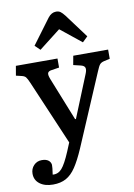

<svg xmlns="http://www.w3.org/2000/svg" viewBox="-107 -853 802 1150"><g transform="rotate(-10 294.0 -278.5)"><path d="M121 230Q71 230 40.5 207Q10 184 10 145Q10 115 29.5 94.5Q49 74 78 74Q104 74 118 84.5Q132 95 134 112Q135 125 128 171Q161 174 184 148Q207 122 237 51L259 -2L92 -393Q80 -421 72.5 -430Q65 -439 48 -443L14 -451L24 -509H277V-454L232 -447Q213 -445 207.5 -434.5Q202 -424 213 -396L318 -133H323L427 -389Q437 -413 432.5 -426Q428 -439 405 -444L363 -454L373 -509H585V-453L549 -445Q532 -441 523.5 -431.5Q515 -422 502 -390L316 46Q287 113 260 153.5Q233 194 200 212Q167 230 121 230ZM186 -578 155 -608 268 -760Q289 -787 317 -787Q333 -787 343.5 -779.5Q354 -772 369 -753L476 -609L444 -578L317 -680Z"/></g></svg>

Font: Literata Medium
Style: Regular
Weight: 500
Designer: Latin by Veronika Burian and Jose Scaglione. Greek by Irene Vlachou. Cyrillic by Vera Evstafieva.
Foundry: TypeTogether
Version: Version 3.103; ttfautohint (v1.8.4.7-5d5b);gftools[0.9.29]